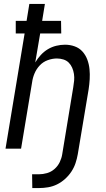

<svg xmlns="http://www.w3.org/2000/svg" viewBox="-20 -755 540 975"><path d="M144 200 143 130H178Q198 130 219 124Q240 118 257 103Q274 88 283.5 68Q293 48 296 28L352 -312Q355 -329 356.5 -346Q358 -363 355.5 -379.5Q353 -396 346.5 -411Q340 -426 329 -437Q318 -448 302 -453Q286 -458 269 -458Q246 -458 222.5 -449.5Q199 -441 182 -423Q165 -405 155.5 -382.5Q146 -360 143 -337L87 0H8L105 -585H60V-649H115L129 -735H208L194 -649H290L291 -585H184L159 -438Q171 -458 187 -475.5Q203 -493 223 -505Q243 -517 265.5 -522.5Q288 -528 310 -528Q336 -528 359.5 -519.5Q383 -511 399 -493Q415 -475 423.5 -452Q432 -429 434.5 -404Q437 -379 435.5 -353Q434 -327 430 -301L375 28Q371 51 363.5 73.5Q356 96 342.5 116.5Q329 137 310 154Q291 171 269.5 181.5Q248 192 224.5 196Q201 200 178 200Z"/></svg>

Font: Iosevka Curly
Style: Italic
Weight: 400
Italic angle: -9°
Monospace: yes
Designer: Belleve Invis
Foundry: Belleve Invis
Version: Version 22.1.2; ttfautohint (v1.8.4)